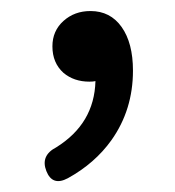

<svg xmlns="http://www.w3.org/2000/svg" viewBox="-20 -147 318 348"><path d="M82 120Q151 77 153 0Q149 1 142 1Q114 1 95 -15Q75 -33 75 -63Q75 -91 95 -109Q115 -127 144 -127Q180 -127 200.5 -98Q221 -69 221 -19Q221 52 182 107Q152 149 103 176Q75 191 64 163Q53 135 82 120Z"/></svg>

Font: GenSenRounded JP R
Style: Regular
Weight: 400
Version: Version 1.501;PS 1;hotconv 16.6.51;makeotf.lib2.5.65220